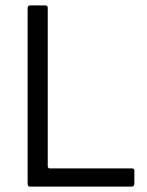

<svg xmlns="http://www.w3.org/2000/svg" viewBox="-20 -687 542 707"><path d="M81.7 -11V-657Q81.7 -667 90.7 -667H146.8Q156.5 -667 155.8 -656.8V-74.7Q156.7 -66.8 163.5 -66.8H466.3Q474.8 -67 474.8 -58.3V-11.2Q474.7 -1 466.3 0H89Q81.7 0 81.7 -11Z"/></svg>

Font: Vivano Light
Style: Regular
Weight: 300
Designer: Joe Prince, Josias Burgherr
Version: Version 2.064;September 19, 2022;FontCreator 14.0.0.2877 64-